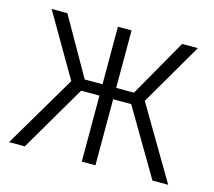

<svg xmlns="http://www.w3.org/2000/svg" viewBox="-81 -621 800 719"><g transform="rotate(15 318.5 -261.5)"><path d="M345 -523V-300H414L541 -523H602L461 -281L627 0H566L415 -256H345V0H292V-256H221L71 0H10L176 -281L35 -523H96L223 -300H292V-523Z"/></g></svg>

Font: Jldddboxgfspflltxgxzjzlszac
Style: Regular
Weight: 300
Designer: Carrois Corporate & Edenspiekermann
Foundry: Carrois Corporate GbR & Edenspiekermann AG
Version: Version 2.001